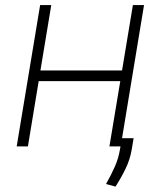

<svg xmlns="http://www.w3.org/2000/svg" viewBox="-20 -565 642 741"><path d="M134.9 -545.5H177.9L136 -293H451L492.9 -545.5H535.9L451 -31.6H495.7L488.3 12.4Q481.9 50.1 465.2 84.9Q448.5 119.7 425.8 155.2L389.2 145.2Q408.7 110.8 422.9 78.8Q437.1 46.9 442.8 12.8L445 0H402.3L444.2 -251.8H129.3L87.7 0H44.4Z"/></svg>

Font: Inter P Extra Light
Style: Italic
Weight: 200
Italic angle: 9.39999°
Designer: Rasmus Andersson
Foundry: rsms
Version: Version 3.018;git-588b23468